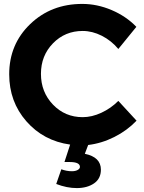

<svg xmlns="http://www.w3.org/2000/svg" viewBox="-20 -731 734 980"><path d="M677 -115Q628 -64 563 -31.5Q498 1 430 9L413 54Q495 71 495 135Q495 181 460 205Q425 229 372 229Q321 229 267 208L293 133Q320 143 347 143Q365 143 376.5 136.5Q388 130 388 121Q388 96 336 96H309L338 7Q202 -12 114.5 -112Q27 -212 27 -352Q27 -505 134 -608Q241 -711 400 -711Q476 -711 550 -679.5Q624 -648 676 -594L584 -481Q548 -524 499.5 -548.5Q451 -573 402 -573Q312 -573 250.5 -510Q189 -447 189 -354Q189 -261 250.5 -197Q312 -133 402 -133Q449 -133 497.5 -155.5Q546 -178 584 -216Z"/></svg>

Font: Montserrat-Arabic SemiBold
Style: Regular
Weight: 600
Designer: Mohamed Gaber
Foundry: Kief Type Foundry
Version: Version 5.008;PS 005.008;hotconv 1.0.88;makeotf.lib2.5.64775